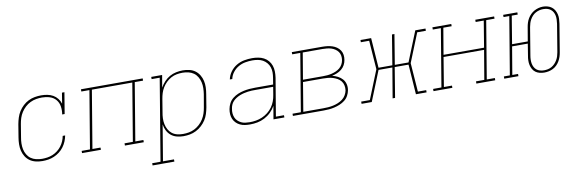

<svg xmlns="http://www.w3.org/2000/svg" viewBox="-51 -974 4903 1614"><g transform="rotate(-10 2400.0 -167.5)"><path d="M244 8Q215 8 187 1.5Q159 -5 137 -20.5Q115 -36 100.5 -59Q86 -82 79.5 -109Q73 -136 73.5 -165Q74 -194 79 -223L97 -333Q102 -360 110.5 -387Q119 -414 134.5 -438.5Q150 -463 171.5 -483Q193 -503 218.5 -515.5Q244 -528 272 -533Q300 -538 327 -538Q354 -538 380 -533Q406 -528 428 -515.5Q450 -503 466 -482.5Q482 -462 489 -438L504 -530H525L495 -349H474Q480 -383 475 -416.5Q470 -450 449.5 -474.5Q429 -499 397 -509Q365 -519 331 -519Q306 -519 280.5 -514.5Q255 -510 231 -498.5Q207 -487 187 -468.5Q167 -450 152.5 -427.5Q138 -405 130 -380Q122 -355 118 -330L100 -220Q95 -194 94.5 -168Q94 -142 99 -118Q104 -94 116.5 -72.5Q129 -51 148.5 -37Q168 -23 193 -17Q218 -11 244 -11Q266 -11 289 -14.5Q312 -18 334 -27Q356 -36 375.5 -51Q395 -66 409.5 -85Q424 -104 433.5 -126Q443 -148 447 -171H468Q463 -145 453 -121Q443 -97 427 -75.5Q411 -54 389.5 -37.5Q368 -21 343.5 -10.5Q319 0 294 4Q269 8 244 8Z M582 0V-19H653L735 -511H666V-530H1193V-511H1122L1040 -19H1109V0H948V-19H1019L1101 -511H756L674 -19H743V0Z M1148 205V186H1219L1335 -511H1266V-530H1359L1341 -425Q1356 -452 1377 -474.5Q1398 -497 1424 -511.5Q1450 -526 1479 -532Q1508 -538 1536 -538Q1565 -538 1592.5 -531.5Q1620 -525 1641.5 -509Q1663 -493 1677 -469.5Q1691 -446 1697 -419.5Q1703 -393 1702 -364Q1701 -335 1696 -307L1678 -197Q1673 -170 1664.5 -143Q1656 -116 1640.5 -92Q1625 -68 1603 -48Q1581 -28 1555 -15Q1529 -2 1502 3Q1475 8 1447 8Q1418 8 1390 0.5Q1362 -7 1341 -24.5Q1320 -42 1307.5 -67Q1295 -92 1291 -120L1240 186H1334V205ZM1447 -11Q1472 -11 1497 -15.5Q1522 -20 1545.5 -32Q1569 -44 1589 -62.5Q1609 -81 1623 -103.5Q1637 -126 1645 -150.5Q1653 -175 1657 -200L1676 -310Q1680 -336 1680.5 -362Q1681 -388 1675.5 -412Q1670 -436 1657.5 -457.5Q1645 -479 1625.5 -493Q1606 -507 1581 -513Q1556 -519 1530 -519Q1506 -519 1481 -514.5Q1456 -510 1433 -497.5Q1410 -485 1391 -466.5Q1372 -448 1358.5 -426Q1345 -404 1337.5 -380Q1330 -356 1326 -331L1308 -221Q1303 -196 1302 -170Q1301 -144 1306 -120Q1311 -96 1322.5 -74.5Q1334 -53 1353 -38Q1372 -23 1396.5 -17Q1421 -11 1447 -11Z M2015 8Q1993 8 1971.5 5Q1950 2 1931 -7Q1912 -16 1897.5 -30.5Q1883 -45 1874.5 -64Q1866 -83 1864.5 -105Q1863 -127 1867 -149Q1871 -173 1883.5 -197Q1896 -221 1917 -237.5Q1938 -254 1962 -264Q1986 -274 2011.5 -279.5Q2037 -285 2061.5 -287Q2086 -289 2111 -289H2264L2273 -344Q2277 -368 2277 -391Q2277 -414 2270 -435Q2263 -456 2248.5 -473Q2234 -490 2215 -500.5Q2196 -511 2173 -515Q2150 -519 2127 -519Q2097 -519 2066.5 -513.5Q2036 -508 2008.5 -492.5Q1981 -477 1960.5 -451Q1940 -425 1934 -394H1913Q1920 -429 1941.5 -458.5Q1963 -488 1994 -506.5Q2025 -525 2059.5 -531.5Q2094 -538 2127 -538Q2153 -538 2179 -533.5Q2205 -529 2227 -517.5Q2249 -506 2265 -487Q2281 -468 2289 -444.5Q2297 -421 2297.5 -394.5Q2298 -368 2294 -341L2240 -19H2309V0H2216L2235 -112Q2219 -83 2194.5 -59Q2170 -35 2140 -19.5Q2110 -4 2078.5 2Q2047 8 2015 8ZM2016 -11Q2043 -11 2069.5 -15.5Q2096 -20 2122 -31Q2148 -42 2171 -60Q2194 -78 2210.5 -101Q2227 -124 2236.5 -150Q2246 -176 2250 -203L2261 -270H2111Q2094 -270 2077.5 -269.5Q2061 -269 2044 -266.5Q2027 -264 2010 -260Q1993 -256 1976.5 -249.5Q1960 -243 1944.5 -233.5Q1929 -224 1916.5 -211Q1904 -198 1897 -181.5Q1890 -165 1888 -148Q1884 -129 1885.5 -110Q1887 -91 1894 -74Q1901 -57 1914 -44.5Q1927 -32 1943 -24Q1959 -16 1978 -13.5Q1997 -11 2016 -11Z M2382 0V-19H2453L2535 -511H2466V-530H2724Q2746 -530 2768 -527.5Q2790 -525 2810 -518.5Q2830 -512 2847.5 -500Q2865 -488 2876.5 -470.5Q2888 -453 2891 -431.5Q2894 -410 2890 -388Q2887 -367 2876 -346.5Q2865 -326 2847 -311.5Q2829 -297 2808 -288.5Q2787 -280 2765 -275Q2790 -269 2812.5 -257.5Q2835 -246 2851.5 -227.5Q2868 -209 2874 -183.5Q2880 -158 2875 -132Q2871 -109 2859 -87Q2847 -65 2827 -49.5Q2807 -34 2784 -24.5Q2761 -15 2737.5 -9.5Q2714 -4 2690.5 -2Q2667 0 2644 0ZM2518 -285H2688Q2707 -285 2725.5 -286.5Q2744 -288 2762.5 -292.5Q2781 -297 2799 -304.5Q2817 -312 2832.5 -324.5Q2848 -337 2857.5 -354.5Q2867 -372 2870 -391Q2873 -410 2870 -428.5Q2867 -447 2856.5 -461.5Q2846 -476 2831 -486Q2816 -496 2798.5 -501.5Q2781 -507 2762 -509Q2743 -511 2724 -511H2556ZM2474 -19H2644Q2665 -19 2686 -20.5Q2707 -22 2728.5 -26.5Q2750 -31 2771 -39.5Q2792 -48 2810 -61.5Q2828 -75 2839.5 -94.5Q2851 -114 2855 -135Q2858 -157 2853.5 -178Q2849 -199 2836.5 -214.5Q2824 -230 2806 -240Q2788 -250 2768 -256Q2748 -262 2726.5 -264Q2705 -266 2683 -266H2515Z M2968 0V-19H3042L3141 -265L3123 -511H3052V-530H3143L3161 -274H3279L3321 -530H3342L3300 -274H3417L3520 -530H3607V-511H3533L3434 -265L3452 -19H3523V0H3432L3414 -256H3296L3254 0H3233L3276 -256H3158L3055 0Z M3582 0V-19H3653L3735 -511H3666V-530H3827V-511H3756L3718 -286H4064L4101 -511H4032V-530H4193V-511H4122L4040 -19H4109V0H3948V-19H4019L4061 -268H3715L3674 -19H3743V0Z M4527 8Q4507 8 4487.5 3Q4468 -2 4453 -13Q4438 -24 4428.5 -41Q4419 -58 4415 -76.5Q4411 -95 4411.5 -115.5Q4412 -136 4416 -156L4432 -256H4298L4258 -19H4307V0H4186V-19H4237L4319 -511H4270V-530H4391V-511H4340L4301 -274H4435L4455 -392Q4458 -411 4464 -429.5Q4470 -448 4480 -465Q4490 -482 4504.5 -496.5Q4519 -511 4536.5 -520.5Q4554 -530 4573 -535Q4592 -540 4611 -540Q4631 -540 4650.5 -534.5Q4670 -529 4685 -517.5Q4700 -506 4709.5 -489.5Q4719 -473 4723.5 -454Q4728 -435 4727 -414.5Q4726 -394 4723 -374L4684 -138Q4681 -119 4675 -100.5Q4669 -82 4659 -64.5Q4649 -47 4634.5 -32.5Q4620 -18 4602 -9Q4584 0 4565 4Q4546 8 4527 8ZM4528 -11Q4544 -11 4561 -14.5Q4578 -18 4593 -26.5Q4608 -35 4620.5 -48Q4633 -61 4642 -76.5Q4651 -92 4656 -108Q4661 -124 4664 -141L4703 -377Q4705 -394 4706 -411.5Q4707 -429 4704 -445.5Q4701 -462 4693 -476.5Q4685 -491 4672 -501Q4659 -511 4643 -515Q4627 -519 4609 -519Q4592 -519 4576 -515Q4560 -511 4544.5 -502.5Q4529 -494 4517 -481Q4505 -468 4496.5 -453Q4488 -438 4483 -422Q4478 -406 4475 -389L4436 -153Q4433 -136 4432.5 -118.5Q4432 -101 4435 -85Q4438 -69 4445.5 -54.5Q4453 -40 4465.5 -30Q4478 -20 4494.5 -15.5Q4511 -11 4528 -11Z"/></g></svg>

Font: Iosevka Slab ThExObl
Style: Regular
Weight: 100
Width: 7
Italic angle: -9°
Monospace: yes
Designer: Belleve Invis
Foundry: Belleve Invis
Version: Version 11.1.1; ttfautohint (v1.8.3)